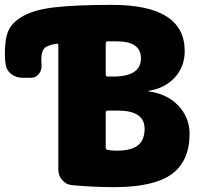

<svg xmlns="http://www.w3.org/2000/svg" viewBox="-167 -760 828 790"><path d="M313 -140Q373 -140 400.5 -162Q428 -184 428 -230Q428 -305 318 -305H277Q268 -305 268 -296V-154Q268 -145 276 -143Q294 -140 313 -140ZM268 -581V-454Q268 -445 277 -445H298Q413 -445 413 -520Q413 -590 313 -590H276Q268 -590 268 -581ZM444 -384Q521 -374 567 -325Q613 -276 613 -210Q613 -97 539.5 -43.5Q466 10 303 10Q220 10 130 2Q106 0 89.5 -18.5Q73 -37 73 -62V-573Q73 -582 64 -580Q24 -573 13.5 -559Q3 -545 3 -515Q3 -502 4 -495Q6 -473 -6.5 -456.5Q-19 -440 -39 -440H-75Q-101 -440 -121 -455.5Q-141 -471 -144 -496Q-147 -517 -147 -540Q-147 -600 -132 -634.5Q-117 -669 -70 -695Q-23 -721 63 -730.5Q149 -740 293 -740Q593 -740 593 -550Q593 -486 552.5 -441.5Q512 -397 444 -386Q443 -386 443 -385Q443 -384 444 -384Z"/></svg>

Font: Rounded Mplus 1c Black
Style: Regular
Weight: 900
Version: Version 1.059.20150529